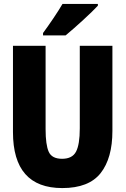

<svg xmlns="http://www.w3.org/2000/svg" viewBox="-20 -947 640 977"><path d="M314 -767Q354 -800 403.5 -845.5Q453 -891 478 -918V-927H298Q280 -896 252 -854.5Q224 -813 199 -779V-767ZM552 -281V-714H386V-294Q386 -212 367 -175.5Q348 -139 296 -139Q244 -139 228 -174.5Q212 -210 212 -290V-714H46V-275Q46 10 297 10Q432 10 492 -66Q552 -142 552 -281Z"/></svg>

Font: Noto Sans Mono UI ExtraBold
Style: Regular
Weight: 800
Designer: Monotype Design team
Foundry: Monotype Imaging Inc.
Version: 1.000